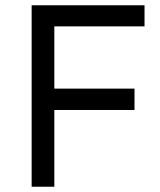

<svg xmlns="http://www.w3.org/2000/svg" viewBox="-20 -708 606 728"><path d="M100 0V-688H528V-608H186V-372H490V-291H186V0Z"/></svg>

Font: Source Han Sans & Saira Hybrid
Style: Regular
Weight: 400
Designer: Ryoko NISHIZUKA 西塚涼子 (kana & ideographs); Paul D. Hunt (Latin, Greek & Cyrillic); Wenlong ZHANG 张文龙 (bopomofo); Sandoll 
Foundry: Adobe Systems Incorporated
Version: Version 1.00;August 2, 2021;FontCreator 13.0.0.2675 64-bit